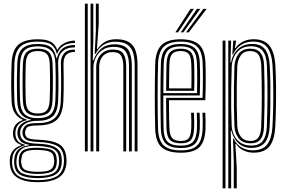

<svg xmlns="http://www.w3.org/2000/svg" viewBox="-20 -820 1559 1040"><path d="M184 167Q115 167 75.4 143Q35.8 119 33.2 64Q32.8 56 33 49.5Q33.2 43 34 36.8Q36.2 10.5 53.6 -8Q71 -26.5 95 -32.2V-35.2Q71.2 -43.5 61.8 -57.6Q52.2 -71.8 50.8 -89.5Q50.2 -94 50.2 -98.2Q50.2 -102.5 50.8 -107.2Q52.8 -129.5 65.4 -145.1Q78 -160.8 102 -169V-172.8Q78 -182 61.2 -206.2Q44.5 -230.5 42.8 -271.8Q41.8 -297.2 41.2 -321Q40.8 -344.8 40.8 -369Q40.8 -393.2 41.2 -419.8Q41.8 -446.2 42.8 -476.8Q45.5 -547.2 79 -577.2Q112.5 -607.2 184.5 -607.2Q233.2 -607.2 256.5 -592.9Q279.8 -578.5 289.2 -551.2H292.5Q301.8 -569.5 318.4 -580.4Q335 -591.2 353.4 -595.9Q371.8 -600.5 385.8 -600V-587.2Q344.8 -587.2 321.5 -570.9Q298.2 -554.5 290.8 -529.8H287.5Q280.2 -562 258 -578.2Q235.8 -594.5 184.5 -594.5Q118.5 -594.5 89.6 -566.6Q60.8 -538.8 58.2 -476.8Q57 -441.5 56.5 -410.4Q56 -379.2 56.2 -346.1Q56.5 -313 58 -271.8Q60 -227 77.8 -203.4Q95.5 -179.8 124.2 -172.8V-169Q94.5 -161.5 80.2 -145.8Q66 -130 63.8 -107.5Q63.2 -103.2 63.2 -98.9Q63.2 -94.5 63.8 -89.2Q65.2 -71 76 -57Q86.8 -43 115 -35.8V-32.5Q85.8 -25.5 67.8 -8.6Q49.8 8.2 47 37Q46 44 45.5 49.8Q45 55.5 45.5 64Q48.5 115.8 84.1 135.8Q119.8 155.8 184 155.8Q249.8 155.8 285.5 135.8Q321.2 115.8 326 64Q326.8 56.5 326.6 50.2Q326.5 44 325.8 36.5Q321.8 -13.8 286.9 -31.2Q252 -48.8 186.8 -51Q155.2 -52.2 138.1 -56.9Q121 -61.5 113.4 -69.8Q105.8 -78 103 -89.2Q101.8 -94 101.4 -98.8Q101 -103.5 101.8 -107.5Q106 -132 122.2 -142.9Q138.5 -153.8 184.5 -153.2Q243.8 -152.8 274.8 -178.8Q305.8 -204.8 309 -270.5Q310.5 -307.2 311 -338.4Q311.5 -369.5 311.1 -402.1Q310.8 -434.8 309.8 -476.2Q309 -509.8 327.4 -531.1Q345.8 -552.5 385.8 -551.2V-538.5Q353.2 -539 338.2 -522.4Q323.2 -505.8 324 -469Q324.8 -432.5 325 -400.5Q325.2 -368.5 325 -337.1Q324.8 -305.8 323 -271.2Q319.5 -200.8 287.4 -170.9Q255.2 -141 184.5 -140.5Q155.2 -140.5 141.2 -136.5Q127.2 -132.5 122.4 -124.5Q117.5 -116.5 115.8 -104.8Q115.5 -103 115.5 -99.8Q115.5 -96.5 116.2 -93.5Q118.5 -83.2 124.6 -77Q130.8 -70.8 145.2 -67.6Q159.8 -64.5 186.8 -63.2Q259.5 -61 297.5 -40.5Q335.5 -20 339.8 36.8Q340.5 45.5 340.5 50.6Q340.5 55.8 339.8 64Q335.5 118.8 296.2 142.9Q257 167 184 167ZM184 133.2Q223 133.2 247.9 126.5Q272.8 119.8 285.4 104.6Q298 89.5 299.8 64Q300.5 57.2 300.4 51.1Q300.2 45 299.2 36.8Q297.2 10.5 283.4 -3Q269.5 -16.5 245.1 -22Q220.8 -27.5 186.8 -29.5Q133 -33 104.8 -17.4Q76.5 -1.8 70.8 36.8Q69.5 43.8 69.1 50.1Q68.8 56.5 69.2 64.5Q72.2 105.8 102.1 119.5Q132 133.2 184 133.2ZM184 122.2Q136.2 122.2 110.4 110.9Q84.5 99.5 82 64.2Q81.2 57.8 81.5 50.4Q81.8 43 82.8 36.2Q86.8 1 113.5 -10.1Q140.2 -21.2 187.5 -19.5Q217.2 -18.5 238.6 -14.4Q260 -10.2 272.4 1.4Q284.8 13 286.8 36.8Q288 45 287.9 51.1Q287.8 57.2 287 64.2Q283.8 100 257.5 111.1Q231.2 122.2 184 122.2ZM184 110.5Q209.8 110.5 228.8 107.5Q247.8 104.5 259.1 94.6Q270.5 84.8 272.5 64.5Q274.2 57 274 50.6Q273.8 44.2 272 36.8Q270.5 17.5 259.4 8.4Q248.2 -0.8 229.8 -3.8Q211.2 -6.8 186.8 -7.8Q145 -9.5 121.9 -0.5Q98.8 8.5 96.5 36.5Q94.8 43 94.4 50.5Q94 58 95.5 64.5Q98.5 94.2 121.5 102.4Q144.5 110.5 184 110.5ZM184 144.8Q123.8 144.8 91.6 128.1Q59.5 111.5 56.8 64.2Q56.2 56.2 56.6 50Q57 43.8 58 36.8Q61 6 80.1 -10.9Q99.2 -27.8 136.5 -33V-36.2Q104.5 -41.8 91.4 -55.2Q78.2 -68.8 75.2 -89.2Q74.5 -94.8 74.5 -98.2Q74.5 -101.8 74.8 -107.5Q75.8 -131.2 95.4 -147.9Q115 -164.5 146.2 -169.8V-173Q111 -180 93.1 -203Q75.2 -226 73.2 -273Q72.2 -303.2 71.8 -334.6Q71.2 -366 71.6 -400.9Q72 -435.8 73.5 -475.8Q75.8 -535.2 102.9 -558.5Q130 -581.8 184.5 -581.8Q233.2 -581.8 255.6 -564Q278 -546.2 285.2 -505.2H288.2Q294.8 -529 306.9 -544.6Q319 -560.2 338.5 -568.1Q358 -576 385.8 -576.2V-563.5Q341.2 -564 317.1 -540Q293 -516 294.8 -472Q296.2 -435.2 296.5 -401Q296.8 -366.8 296.4 -334.9Q296 -303 294.8 -273.5Q291.8 -211.2 263.6 -188.1Q235.5 -165 184.5 -165.5Q157 -165.8 136.6 -159Q116.2 -152.2 104.2 -139.9Q92.2 -127.5 89.8 -110.2Q89 -104.8 89 -99.6Q89 -94.5 89.8 -89.8Q93.8 -66.2 114.8 -54.6Q135.8 -43 186.8 -41.2Q225.8 -40.2 253.4 -32.8Q281 -25.2 296.5 -8.6Q312 8 314 36.8Q314.8 44.5 314.9 50.1Q315 55.8 314.2 64.2Q310 110.2 276.9 127.5Q243.8 144.8 184 144.8ZM184.5 -179.8Q231.5 -179.8 254.4 -200.6Q277.2 -221.5 279.8 -274.2Q281 -301.5 281.5 -333.6Q282 -365.8 281.8 -401.5Q281.5 -437.2 280.2 -475.2Q278.2 -528 254.2 -548.5Q230.2 -569 184.5 -569Q136 -569 113.5 -547.9Q91 -526.8 88.8 -474.8Q86.8 -420.2 86.9 -370Q87 -319.8 88.8 -273.8Q91 -223 113.6 -201.4Q136.2 -179.8 184.5 -179.8ZM184.5 -192.5Q145.8 -192.5 126 -210Q106.2 -227.5 104 -274.2Q102.2 -320.5 102.2 -373.1Q102.2 -425.8 104 -474Q106 -520.8 125.4 -538.5Q144.8 -556.2 184.5 -556.2Q225.5 -556.2 244.2 -538.2Q263 -520.2 264.8 -474.8Q266.2 -439 266.5 -404.2Q266.8 -369.5 266.2 -336.9Q265.8 -304.2 264.5 -274.8Q262.2 -228.5 243.1 -210.5Q224 -192.5 184.5 -192.5ZM184.5 -205.2Q217 -205.2 232 -220.6Q247 -236 249 -276Q250.5 -305.2 250.9 -338.4Q251.2 -371.5 251 -406Q250.8 -440.5 249.5 -474Q248 -513.5 232.8 -528.5Q217.5 -543.5 184.5 -543.5Q152 -543.5 136.6 -528.4Q121.2 -513.2 119.5 -473.2Q117.8 -425 117.8 -373.8Q117.8 -322.5 119.5 -275.2Q121.2 -234.8 137.1 -220Q153 -205.2 184.5 -205.2Z M709.5 0V-466.8Q709.5 -507.2 700.5 -535.6Q691.5 -564 668.6 -579Q645.8 -594 604.5 -594Q567 -594 540.4 -576.9Q513.8 -559.8 496.8 -527.8H492.8L499.2 -651.8V-800H514.8V-691.5L505 -554H507.8Q524.5 -579.5 549.6 -593.5Q574.8 -607.5 608.8 -607.5Q654.5 -607.5 679.6 -591.1Q704.8 -574.8 714.8 -544Q724.8 -513.2 724.8 -469.2V0ZM439.8 0V-800H455.2V0ZM501.2 0V-456Q501.2 -481.2 511.2 -502.9Q521.2 -524.5 541.5 -538Q561.8 -551.5 592 -551.5Q634.2 -551.5 648.9 -527.9Q663.5 -504.2 663.5 -461.5V0H648V-460.8Q648 -496.5 636.4 -517.1Q624.8 -537.8 590 -537.8Q565.5 -537.8 549.4 -526.8Q533.2 -515.8 525.2 -497.5Q517.2 -479.2 517.2 -457.2V0ZM470.5 0V-800H485.5V-601L482.5 -493.2H486.5Q500.5 -534 529.2 -557.1Q558 -580.2 600.5 -580Q656.8 -579.5 675.4 -549.1Q694 -518.8 694 -465.8V0H678.8V-464Q678.8 -513.5 661.5 -539.9Q644.2 -566.2 595.2 -566.2Q559 -566.2 534.6 -549.2Q510.2 -532.2 498.1 -506.5Q486 -480.8 486 -454.8V0Z M959.8 7.2Q889.8 7.2 856.5 -21.5Q823.2 -50.2 820.8 -121.2Q819.8 -155.8 819.1 -201.2Q818.5 -246.8 818.5 -296.1Q818.5 -345.5 819.1 -392.6Q819.8 -439.8 820.8 -477.2Q823.8 -546.5 855.9 -576.9Q888 -607.2 958.8 -607.2Q1025.8 -607.2 1057.9 -578.6Q1090 -550 1093 -479.5Q1093.5 -465.2 1093.9 -444Q1094.2 -422.8 1094.4 -396.2Q1094.5 -369.8 1093.9 -339.5Q1093.2 -309.2 1092 -277.2H895.2Q895.2 -249.8 895.5 -223.5Q895.8 -197.2 896.2 -173Q896.8 -148.8 897.5 -126.5Q898.8 -88 912.4 -72.2Q926 -56.5 959.8 -56.5Q990.2 -56.5 1002.2 -71.1Q1014.2 -85.8 1016 -125Q1016.8 -140 1016.5 -161.9Q1016.2 -183.8 1015 -209.5H1030.5Q1031.8 -182.8 1032 -161.5Q1032.2 -140.2 1031.5 -124.2Q1029.5 -78.8 1013.6 -61.2Q997.8 -43.8 959.8 -43.8Q918.2 -43.8 900.8 -62Q883.2 -80.2 881.8 -125Q881.2 -146 880.8 -174.2Q880.2 -202.5 880.1 -232.9Q880 -263.2 880 -290H1077.2Q1078.2 -319.2 1078.6 -347.1Q1079 -375 1079 -399.9Q1079 -424.8 1078.6 -445Q1078.2 -465.2 1077.5 -479.2Q1074.8 -544.2 1045.6 -569.4Q1016.5 -594.5 958.8 -594.5Q894.8 -594.5 866.8 -566.5Q838.8 -538.5 836.2 -476.5Q835 -438.2 834.4 -391.5Q833.8 -344.8 833.8 -296.2Q833.8 -247.8 834.4 -202.6Q835 -157.5 836 -122.5Q838.2 -58.2 867.4 -31.9Q896.5 -5.5 959.8 -5.5Q1021.2 -5.5 1048 -31.9Q1074.8 -58.2 1077.5 -122Q1078 -133.2 1078.1 -147.4Q1078.2 -161.5 1077.9 -177.5Q1077.5 -193.5 1076.5 -209.5H1092Q1093 -187.8 1093.4 -164.1Q1093.8 -140.5 1093 -121.2Q1090 -51.8 1059.5 -22.2Q1029 7.2 959.8 7.2ZM959.8 -18.2Q903.8 -18.2 878.6 -41.9Q853.5 -65.5 851.2 -123Q850.2 -160 849.8 -206.4Q849.2 -252.8 849.2 -301.8Q849.2 -350.8 849.8 -395.9Q850.2 -441 851.5 -475.2Q853.8 -534.2 879.4 -558Q905 -581.8 958.8 -581.8Q1009.5 -581.8 1034.6 -559.4Q1059.8 -537 1062.2 -478.5Q1063 -463.2 1063.5 -436.8Q1064 -410.2 1063.8 -376Q1063.5 -341.8 1062.2 -302.8H864.5Q864.5 -251.2 864.8 -211Q865 -170.8 866 -124.2Q866.8 -74 887.6 -52.5Q908.5 -31 959.8 -31Q1004.5 -31 1024.4 -50.9Q1044.2 -70.8 1046.8 -123Q1047.5 -139.8 1047.2 -161.9Q1047 -184 1045.8 -209.5H1061.2Q1062.2 -185.2 1062.6 -162.8Q1063 -140.2 1062.2 -122.5Q1059.5 -64.8 1036.6 -41.5Q1013.8 -18.2 959.8 -18.2ZM864.8 -315.5H1047.2Q1048.2 -349.5 1048.2 -381.2Q1048.2 -413 1047.9 -438.2Q1047.5 -463.5 1046.8 -478Q1044.5 -529.8 1023.2 -549.4Q1002 -569 958.8 -569Q912.5 -569 890.6 -548.1Q868.8 -527.2 866.8 -474.5Q866 -448 865.5 -404Q865 -360 864.8 -315.5ZM880 -328.2Q880.2 -349.2 880.4 -373.6Q880.5 -398 881 -423.6Q881.5 -449.2 882 -473.8Q884 -519.5 901.6 -537.9Q919.2 -556.2 958.8 -556.2Q996.5 -556.2 1013.1 -538.5Q1029.8 -520.8 1031.5 -477Q1032 -465 1032.5 -442.9Q1033 -420.8 1032.9 -391.4Q1032.8 -362 1031.8 -328.2ZM895.5 -341H1016.5Q1017.2 -370.5 1017.4 -397.5Q1017.5 -424.5 1017 -445.1Q1016.5 -465.8 1016 -476.5Q1014.5 -514.2 1001.4 -528.9Q988.2 -543.5 958.8 -543.5Q926.8 -543.5 912.8 -528Q898.8 -512.5 897.5 -473Q897 -453.5 896.6 -432.6Q896.2 -411.8 896 -389Q895.8 -366.2 895.5 -341ZM930 -645 1012 -772H1030L944.5 -645ZM987.5 -645 1081.5 -772H1099.5L1002.5 -645ZM958.8 -645 1046.8 -772H1064.8L973.5 -645Z M1246.2 200V52.2L1242 -69.2H1246Q1259.8 -38.5 1287.2 -22.1Q1314.8 -5.8 1348 -5.8Q1404.8 -5.8 1428.5 -38.9Q1452.2 -72 1455.8 -133.2Q1458.8 -193 1459.8 -247.9Q1460.8 -302.8 1459.9 -356.2Q1459 -409.8 1456.2 -465.2Q1452.5 -529.2 1428.4 -562Q1404.2 -594.8 1350 -594.8Q1312 -594.8 1283.4 -574.9Q1254.8 -555 1242 -524.8H1238.5L1243.5 -600H1258V-593.2L1252.5 -559.5H1255.8Q1270.8 -582.2 1296.5 -594.9Q1322.2 -607.5 1353.2 -607.5Q1412 -607.5 1439.5 -572.6Q1467 -537.8 1471.5 -465.2Q1474.5 -413 1475.1 -359Q1475.8 -305 1474.9 -249Q1474 -193 1471 -134Q1467 -62.2 1439.9 -27.6Q1412.8 7 1353.2 7Q1324 7 1298.6 -5.4Q1273.2 -17.8 1258.5 -40.8H1255L1262.5 92.2V200ZM1185.8 200V-600H1201.2V200ZM1216.5 200V-600H1232L1228.2 -481.8H1231.8Q1239 -526 1269.2 -554Q1299.5 -582 1346.2 -582Q1392.8 -582 1415.1 -553.6Q1437.5 -525.2 1441 -465Q1444 -410.8 1444.6 -357.5Q1445.2 -304.2 1444.4 -249Q1443.5 -193.8 1440.5 -133.5Q1437.8 -76.5 1415.1 -48Q1392.5 -19.5 1342.2 -18.8Q1299 -18.2 1271.1 -44.8Q1243.2 -71.2 1233.5 -112.2H1230L1232 6.2V200ZM1340 -31.5Q1385.5 -31.5 1404.2 -57.9Q1423 -84.2 1425.2 -132.5Q1428.2 -212.8 1428.8 -294.1Q1429.2 -375.5 1425.8 -464Q1423.5 -518.8 1403.1 -544.1Q1382.8 -569.5 1339.2 -569.5Q1305.5 -569.5 1282.9 -553.9Q1260.2 -538.2 1248.4 -513.4Q1236.5 -488.5 1235.2 -460.2Q1233.2 -400.2 1232.4 -344.2Q1231.5 -288.2 1232.2 -236.6Q1233 -185 1235 -138Q1236.8 -110.8 1248.6 -86.4Q1260.5 -62 1283.4 -46.8Q1306.2 -31.5 1340 -31.5ZM1337.8 -43.8Q1293.8 -43.8 1272.6 -71.2Q1251.5 -98.8 1249.8 -137.5Q1247.8 -188.5 1247.1 -241.5Q1246.5 -294.5 1247.2 -349.4Q1248 -404.2 1249.8 -460Q1251.8 -502 1273 -529.1Q1294.2 -556.2 1335.5 -556.2Q1374 -556.2 1391.4 -533.6Q1408.8 -511 1410.5 -464.8Q1412.5 -408.8 1413 -355Q1413.5 -301.2 1412.8 -246.8Q1412 -192.2 1410 -134Q1408.5 -88.5 1391.9 -66.1Q1375.2 -43.8 1337.8 -43.8ZM1337.5 -56.5Q1366.2 -56.5 1379.8 -75.4Q1393.2 -94.2 1394.8 -134.2Q1398 -221.2 1398.1 -299.2Q1398.2 -377.2 1395.2 -464.8Q1393.8 -504 1380 -523.8Q1366.2 -543.5 1335.2 -543.5Q1300.5 -543.5 1283.8 -519.2Q1267 -495 1265.2 -460Q1263.2 -408.8 1262.5 -354.6Q1261.8 -300.5 1262.5 -245.8Q1263.2 -191 1265.2 -137.5Q1266.8 -103.5 1284.4 -80Q1302 -56.5 1337.5 -56.5Z"/></svg>

Font: Big Shoulders Inline Display Thin Medium
Style: Regular
Weight: 500
Version: Version 2.002